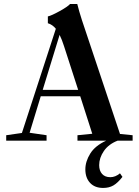

<svg xmlns="http://www.w3.org/2000/svg" viewBox="-20 -696 686 950"><path d="M10.7 0V-26.9L88.4 -38.1L256.3 -553.7Q239.7 -574.2 216.8 -581.1V-614.7Q234.9 -618.7 275.4 -641.1Q315.9 -663.6 326.7 -676.3H362.3Q371.1 -640.6 385.3 -596.7L573.7 -33.2L636.2 -26.9V0H562Q517.6 17.1 494.1 51Q470.7 85 470.7 121.1Q470.7 148.4 485.1 164.6Q499.5 180.7 525.9 180.7Q550.8 180.7 573.7 161.6L585.9 179.2Q562.5 209 541.3 221.4Q520 233.9 490.2 233.9Q448.7 233.9 425.5 208.7Q402.3 183.6 402.3 142.1Q402.3 103 426.5 64Q450.7 24.9 505.4 0H363.3V-26.9L436.5 -34.2L377 -219.7H181.6L126.5 -39.1L210.4 -26.9V0ZM296.9 -467.3Q286.6 -500 274.9 -523.4L191.4 -251.5H366.7Z"/></svg>

Font: Elstob 18pt SemiBold
Style: Regular
Weight: 600
Designer: Peter S. Baker
Version: Version 1.015